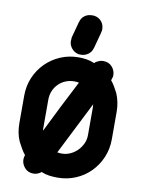

<svg xmlns="http://www.w3.org/2000/svg" viewBox="-87 -825 672 896"><g transform="rotate(10 249.5 -376.5)"><path d="M29 -340Q29 -386 46 -426Q63 -466 93 -496Q123 -526 163 -543Q203 -560 248 -560Q268 -560 287 -557Q306 -554 324 -546L329 -551Q331 -553 335 -555V-554Q348 -563 365 -563Q391 -563 406.5 -545.5Q422 -528 422 -506Q422 -499 420 -493L416 -481Q426 -469 434.5 -454.5Q443 -440 450 -426Q467 -386 467 -340V-210Q467 -164 450 -124Q433 -84 403.5 -54Q374 -24 334 -7Q294 10 248 10Q228 10 209 7.5Q190 5 171 -3Q169 -1 167 0Q165 1 163 3L164 2Q150 11 134 11Q108 11 92.5 -7Q77 -25 77 -46Q77 -58 81 -67Q70 -80 62 -95L46 -124Q37 -144 33 -165.5Q29 -187 29 -210ZM143 -210V-202Q143 -197 144 -194L206 -319L270 -444Q265 -445 259 -445.5Q253 -446 248 -446Q227 -446 208 -438.5Q189 -431 174.5 -417Q160 -403 151.5 -383.5Q143 -364 143 -340ZM248 -104Q269 -104 288 -112.5Q307 -121 321.5 -135.5Q336 -150 345 -169Q354 -188 354 -210V-341Q354 -351 353 -356L290 -231L227 -106Q232 -105 237.5 -104.5Q243 -104 248 -104ZM221 -723V-722Q226 -742 241 -753Q256 -764 276 -764H282H285Q287 -764 292 -762L291 -763Q311 -758 322.5 -743Q334 -728 334 -707Q334 -704 333.5 -700.5Q333 -697 331 -692L332 -693L311 -615V-616Q306 -596 290.5 -585Q275 -574 257 -574H250H246Q244 -574 242 -575Q223 -580 211 -595.5Q199 -611 199 -630Q199 -632 199.5 -633.5Q200 -635 200 -637V-645Z"/></g></svg>

Font: VDS
Style: Bold
Weight: 700
Designer: artmaker
Foundry: artmaker
Version: Version 1.000 2009 initial release